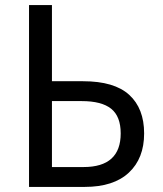

<svg xmlns="http://www.w3.org/2000/svg" viewBox="-20 -734 640 754"><path d="M94 -714H184V-415H306Q429 -415 487.5 -361.5Q546 -308 546 -210Q546 -112 486 -56Q426 0 313 0H94ZM308 -78Q454 -78 454 -210Q454 -277 416.5 -307Q379 -337 301 -337H184V-78Z"/></svg>

Font: Noto Sans Mono UI
Style: Regular
Weight: 400
Monospace: yes
Designer: Monotype Design team
Foundry: Monotype Imaging Inc.
Version: Version 1.000